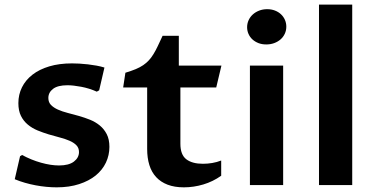

<svg xmlns="http://www.w3.org/2000/svg" viewBox="-20 -802 1623 832"><path d="M66.9 -125 75.7 -130.4Q115.2 -108.9 158 -96.9Q200.7 -85 235.8 -85Q278.3 -85 300.3 -101.8Q322.3 -118.7 322.3 -143.1Q322.3 -161.1 311 -172.6Q299.8 -184.1 281.2 -192.1Q262.7 -200.2 239 -206.3Q215.3 -212.4 190.9 -219.7Q166.5 -227.1 142.8 -236.8Q119.1 -246.6 100.6 -262Q82 -277.3 70.8 -299.8Q59.6 -322.3 59.6 -355Q59.6 -392.1 75.2 -423.6Q90.8 -455.1 120.6 -478.3Q150.4 -501.5 193.6 -514.4Q236.8 -527.3 292 -527.3Q305.7 -527.3 323.7 -526.4Q341.8 -525.4 360.8 -523.2Q379.9 -521 398.4 -517.6Q417 -514.2 432.6 -509.3L409.7 -410.6L399.4 -404.8Q383.3 -412.1 366 -417.5Q348.6 -422.9 331.8 -426Q314.9 -429.2 299.8 -430.9Q284.7 -432.6 272.5 -432.6Q230.5 -432.6 210 -417Q189.5 -401.4 189.5 -377.4Q189.5 -358.9 200.9 -347.2Q212.4 -335.4 231 -327.1Q249.5 -318.8 273.2 -312.7Q296.9 -306.6 321.8 -299.6Q346.7 -292.5 370.4 -283Q394 -273.4 412.6 -258.1Q431.2 -242.7 442.6 -220.5Q454.1 -198.2 454.1 -165.5Q454.1 -129.4 439 -97.4Q423.8 -65.4 394.8 -41.7Q365.7 -18.1 323 -4.2Q280.3 9.8 225.6 9.8Q204.1 9.8 180.9 7.6Q157.7 5.4 134.3 1Q110.8 -3.4 87.9 -10Q64.9 -16.6 43.9 -25.4Z M617.7 -422.9H513.7L523.4 -486.8Q549.3 -494.6 568.1 -502.4Q586.9 -510.3 600.8 -519.8Q614.7 -529.3 625.2 -540.8Q635.7 -552.2 645 -567.4Q654.3 -582.5 663.6 -602.1Q672.9 -621.6 684.6 -647H754.9V-517.6H939.5L917 -422.9H761.7V-179.2Q761.7 -131.3 787.4 -111.8Q813 -92.3 859.4 -92.3Q879.4 -92.3 899.7 -95.7Q919.9 -99.1 938.5 -106.4V-40.5Q902.8 -15.1 861.1 -2.7Q819.3 9.8 776.9 9.8Q736.3 9.8 706.3 -1.7Q676.3 -13.2 656.5 -34.7Q636.7 -56.2 627.2 -86.9Q617.7 -117.7 617.7 -156.7Z M1063 -517.6H1207V0H1063ZM1133.8 -609.4Q1115.2 -609.4 1100.1 -615.2Q1085 -621.1 1074 -631.1Q1063 -641.1 1056.9 -654.8Q1050.8 -668.5 1050.8 -684.1Q1050.8 -700.2 1057.4 -714.6Q1064 -729 1075.7 -739.5Q1087.4 -750 1103.3 -756.1Q1119.1 -762.2 1137.7 -762.2Q1156.2 -762.2 1171.4 -756.3Q1186.5 -750.5 1197.5 -740.2Q1208.5 -730 1214.6 -716.1Q1220.7 -702.1 1220.7 -686.5Q1220.7 -669.9 1214.1 -655.8Q1207.5 -641.6 1195.8 -631.3Q1184.1 -621.1 1168.2 -615.2Q1152.3 -609.4 1133.8 -609.4Z M1362.3 -782.2H1506.3V0H1362.3Z"/></svg>

Font: Proza Libre
Style: SemiBold
Weight: 600
Designer: Jasper de Waard
Foundry: Jasper de Waard
Version: Version 1.000; ttfautohint (v1.4.1.8-43bc) -l 8 -r 50 -G 200